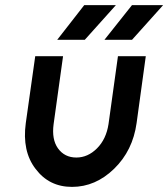

<svg xmlns="http://www.w3.org/2000/svg" viewBox="-20 -720 659 752"><path d="M389 -564H497L619 -700H497ZM204 -564H312L434 -700H310ZM118 -500 81 -238Q66 -128 119 -59Q172 12 262 12Q354 12 427 -59Q500 -130 515 -238L551 -500H442L405 -234Q396 -175 360 -139Q324 -103 279 -103Q233 -103 207 -139Q182 -174 190 -234L227 -500Z"/></svg>

Font: Unageo
Style: SemiBold-Italic
Weight: 600
Designer: Richard Sepsi
Foundry: Richard Sepsi
Version: Version 2.000